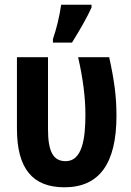

<svg xmlns="http://www.w3.org/2000/svg" viewBox="-20 -787 556 816"><path d="M205 -606H286C322 -664 350 -713 369 -755V-767H240C232 -712 219 -662 205 -621ZM254 9C402 9 475 -92 475 -295C475 -376 466 -444 444 -544H312C333 -452 343 -372 343 -299C343 -196 329 -102 259 -102C206 -102 184 -143 184 -238V-544H52V-240C52 -71 118 9 254 9Z"/></svg>

Font: Kathrein 77 Bold Condensed
Style: Regular
Weight: 700
Width: 3
Designer: Lazydogs Typefoundry, based on Open Sans by Ascender Corporation
Foundry: Lazydogs Typefoundry
Version: Version 1.003;PS 001.003;hotconv 1.0.88;makeotf.lib2.5.64775